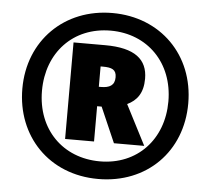

<svg xmlns="http://www.w3.org/2000/svg" viewBox="-52 -780 928 846"><g transform="rotate(5 412.0 -357.0)"><path d="M412 10C627 10 779 -143 779 -356C779 -570 625 -724 412 -724C200 -724 45 -571 45 -358C45 -148 194 10 412 10ZM413 -68C249 -68 132 -185 132 -356C132 -525 245 -646 411 -646C574 -646 691 -528 691 -357C691 -189 578 -68 413 -68ZM252 -153H380V-309H400L468 -153H602L511 -330C553 -350 580 -384 580 -448C580 -533 524 -580 392 -580H252ZM389 -395H380V-485H390C430 -485 450 -477 450 -443C450 -407 427 -395 389 -395Z"/></g></svg>

Font: Noto Sans Gujarati UI SemiCondensed Black
Style: Regular
Weight: 900
Width: 4
Designer: Jelle Bosma - Monotype Design Team, Universal Thirst
Foundry: Monotype Imaging Inc.
Version: Version 2.106